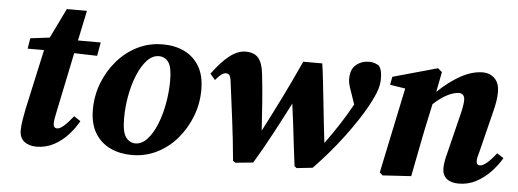

<svg xmlns="http://www.w3.org/2000/svg" viewBox="-45 -740 2357 874"><g transform="rotate(5 1133.5 -303.0)"><path d="M81 -153 141 -426H66L74 -474L162 -485L228 -621H320L291 -483H395L384 -421L279 -424L220 -140Q214 -112 214 -97Q214 -76 232 -76Q255 -76 304 -138L334 -118Q315 -84 287 -53.5Q259 -23 223 -4Q187 15 144 15Q110 15 88.5 -2Q67 -19 67 -53Q67 -75 71.5 -101.5Q76 -128 81 -153Z M580 15Q526 15 482 -5.5Q438 -26 412 -68.5Q386 -111 386 -176Q386 -239 408 -296.5Q430 -354 469.5 -400Q509 -446 562 -472.5Q615 -499 678 -499Q733 -499 776 -478.5Q819 -458 844.5 -416Q870 -374 870 -308Q870 -245 848 -187.5Q826 -130 787 -84Q748 -38 695 -11.5Q642 15 580 15ZM592 -39Q621 -39 645.5 -65.5Q670 -92 688 -136Q706 -180 715.5 -233Q725 -286 725 -338Q725 -399 708.5 -421.5Q692 -444 665 -444Q635 -444 610.5 -417.5Q586 -391 568 -347.5Q550 -304 540.5 -252Q531 -200 531 -149Q531 -85 548.5 -62Q566 -39 592 -39Z M1042 1Q1033 -97 1021.5 -186.5Q1010 -276 999 -361Q996 -382 990 -387.5Q984 -393 975 -393Q956 -393 928 -358L905 -385Q946 -441 983 -470Q1020 -499 1057 -499Q1096 -499 1115 -476Q1134 -453 1139 -405Q1146 -345 1151 -279Q1156 -213 1160 -147Q1201 -226 1241.5 -308Q1282 -390 1321 -476H1408Q1413 -443 1418 -397.5Q1423 -352 1428.5 -301.5Q1434 -251 1439 -203Q1444 -155 1449 -116Q1483 -162 1512 -207Q1541 -252 1569 -302L1557 -337Q1550 -357 1543 -378Q1536 -399 1536 -418Q1536 -461 1561 -481.5Q1586 -502 1621 -502Q1635 -502 1647 -497.5Q1659 -493 1666 -488Q1674 -476 1677 -463Q1680 -450 1680 -427Q1680 -405 1671.5 -378Q1663 -351 1637 -303Q1600 -236 1540.5 -156.5Q1481 -77 1406 1L1333 9L1323 1Q1318 -37 1312 -87.5Q1306 -138 1300 -189.5Q1294 -241 1288 -282Q1254 -215 1214.5 -141Q1175 -67 1134 1L1053 9Z M1856 0 1726 8 1712 -4 1794 -395 1724 -406 1731 -443 1935 -500 1954 -484 1936 -392Q1988 -442 2040 -470.5Q2092 -499 2140 -499Q2172 -499 2194 -478Q2216 -457 2216 -415Q2216 -395 2212.5 -373Q2209 -351 2203 -328L2156 -139Q2152 -125 2149.5 -114.5Q2147 -104 2147 -96Q2147 -76 2163 -76Q2189 -76 2237 -138L2267 -118Q2248 -85 2219 -54.5Q2190 -24 2153.5 -4.5Q2117 15 2074 15Q2038 15 2018.5 -1.5Q1999 -18 1999 -48Q1999 -71 2004.5 -95Q2010 -119 2016 -141L2053 -291Q2059 -314 2062.5 -333.5Q2066 -353 2066 -365Q2066 -382 2058.5 -389Q2051 -396 2040 -396Q2018 -396 1988.5 -381.5Q1959 -367 1924 -335L1898 -214Q1887 -161 1877 -107.5Q1867 -54 1856 0Z"/></g></svg>

Font: Source Serif Pro
Style: Bold Italic
Weight: 700
Italic angle: -12°
Designer: Frank Grießhammer
Foundry: Adobe Systems Incorporated
Version: Version 3.001;hotconv 1.0.111;makeotfexe 2.5.65597